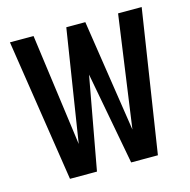

<svg xmlns="http://www.w3.org/2000/svg" viewBox="-91 -680 761 770"><g transform="rotate(-15 289.5 -295.5)"><path d="M107 0 16 -591H114L177 -126L250 -591H329L400 -126L465 -591H563L472 0H361L289 -384L219 0Z"/></g></svg>

Font: Alumni Sans Thin SemiBold
Style: Regular
Weight: 600
Version: Version 1.018